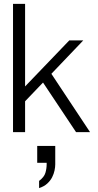

<svg xmlns="http://www.w3.org/2000/svg" viewBox="-20 -680 502 988"><path d="M47 0V-660H109.1V-221.3H95.7L336.4 -472H408.4L225.1 -280L228.7 -323.9L443.4 0H371.4L185.3 -279.4L225.1 -280L95.5 -144.6L109.1 -181.9V0ZM181.2 287.9V250.9Q207.4 231.2 213.7 209.2Q220.1 187.3 220.1 164.9V157.8H171.5V71.1H264.3V165.8Q264.3 179.5 260.7 197Q257.1 214.6 248.3 232Q239.6 249.3 223.2 264.5Q206.8 279.6 181.2 287.9Z"/></svg>

Font: Panamera Thin
Style: Regular
Weight: 100
Designer: Bastien Sozeau
Foundry: NBR — Bastien Sozeau
Version: Version 3.003;gftools[0.9.33]